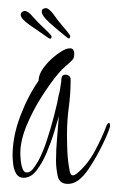

<svg xmlns="http://www.w3.org/2000/svg" viewBox="-20 -437 291 473"><path d="M146 -344Q122 -363 102 -381Q82 -399 83 -409Q83 -414 88 -416Q92 -417 93 -417Q97 -417 102 -412.5Q107 -408 111 -403Q121 -388 134.5 -372.5Q148 -357 151 -352Q153 -350 153 -348Q152 -339 146 -344ZM100 -343Q75 -360 53 -375.5Q31 -391 31 -401Q31 -405 35 -408Q39 -410 40 -410Q45 -410 50 -406.5Q55 -403 59 -398Q71 -384 86 -370Q101 -356 105 -351Q107 -349 107 -347Q107 -339 100 -343ZM147 16Q126 16 122 -4Q118 -24 118 -40Q118 -68 120.5 -95.5Q123 -123 125 -151Q121 -137 113.5 -112Q106 -87 95 -61Q84 -35 70 -17Q56 1 38 1Q26 1 20 -9Q14 -19 12.5 -32.5Q11 -46 11 -54Q11 -101 30 -151Q49 -201 75 -238Q75 -253 86.5 -269Q98 -285 114 -298Q130 -311 142 -316Q148 -318 153 -318Q158 -318 160.5 -314Q163 -310 163 -305Q163 -301 162 -296.5Q161 -292 158 -289Q149 -280 140.5 -273Q132 -266 123 -255Q103 -231 81.5 -197Q60 -163 45 -126.5Q30 -90 30 -58Q30 -54 31 -42.5Q32 -31 35.5 -21.5Q39 -12 46 -12Q55 -12 62.5 -22.5Q70 -33 74 -40Q85 -60 95 -90Q105 -120 113 -151Q121 -182 125 -204Q127 -211 128 -217.5Q129 -224 130 -231Q131 -234 131 -238.5Q131 -243 132 -247Q134 -253 141 -253Q146 -253 150 -250Q154 -247 154 -242V-240Q154 -206 149.5 -173Q145 -140 145 -105Q145 -85 146 -63Q147 -41 151 -20Q151 -17 153 -11Q155 -5 160 -5Q163 -5 166.5 -7.5Q170 -10 171 -11Q196 -32 214 -65.5Q232 -99 243 -129Q246 -134 248 -134Q251 -134 251 -129V-125Q246 -108 232 -79.5Q218 -51 201.5 -25.5Q185 0 170 9Q160 16 147 16ZM100 -343Q75 -360 53 -375.5Q31 -391 31 -401Q31 -405 35 -408Q39 -410 40 -410Q45 -410 50 -406.5Q55 -403 59 -398Q71 -384 86 -370Q101 -356 105 -351Q107 -349 107 -347Q107 -339 100 -343Z"/></svg>

Font: Sassy Frass
Style: Regular
Weight: 400
Designer: Robert E. Leuschke
Foundry: Robert E. Leuschke
Version: Version 1.010; ttfautohint (v1.8.3)